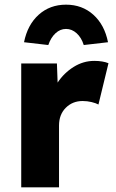

<svg xmlns="http://www.w3.org/2000/svg" viewBox="-20 -803 496 823"><path d="M71 0V-531H224L227 -449Q254 -490 295.5 -516Q337 -542 384 -542Q402 -542 417.5 -539.5Q433 -537 445 -532L402 -355Q391 -361 372.5 -365.5Q354 -370 334 -370Q291 -370 262 -341Q233 -312 233 -265V0ZM187 -610 83 -622Q98 -697 146 -740Q194 -783 263 -783Q332 -783 380 -740Q428 -697 443 -622L339 -610Q329 -642 308.5 -660.5Q288 -679 263 -679Q238 -679 218 -660.5Q198 -642 187 -610Z"/></svg>

Font: Readex Pro
Style: Bold
Weight: 700
Designer: Bonnie Shaver-Troup, Thomas Jockin
Foundry: Lexend
Version: Version 1.203; ttfautohint (v1.8.3)